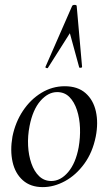

<svg xmlns="http://www.w3.org/2000/svg" viewBox="-20 -752 441 786"><path d="M294 -727 316 -478Q316 -475 310 -474.5Q304 -474 304 -477L266 -616L176 -474Q175 -472 170 -473.5Q165 -475 166 -478L275 -727Q277 -732 285.5 -732Q294 -732 294 -727ZM155 14Q105 14 73.5 -14Q42 -42 31.5 -89Q21 -136 31 -193Q43 -252 74 -298.5Q105 -345 149.5 -372Q194 -399 245 -399Q298 -399 330 -371Q362 -343 372.5 -296Q383 -249 372 -193Q359 -128 325 -81.5Q291 -35 246 -10.5Q201 14 155 14ZM190 -11Q228 -11 259 -47.5Q290 -84 302 -149Q309 -189 307.5 -228.5Q306 -268 295 -301.5Q284 -335 264 -355Q244 -375 214 -375Q177 -375 145.5 -339Q114 -303 101 -236Q93 -195 95 -155.5Q97 -116 108.5 -83Q120 -50 140.5 -30.5Q161 -11 190 -11Z"/></svg>

Font: Cormorant Medium
Style: Italic
Weight: 500
Italic angle: -10°
Designer: Christian Thalmann (Catharsis Fonts)
Foundry: Catharsis Fonts
Version: Version 4.000